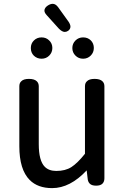

<svg xmlns="http://www.w3.org/2000/svg" viewBox="-20 -927 646 994"><path d="M428.7 -44.9Q342.8 46.9 250 46.9Q175.8 46.9 133.8 4.9Q80.1 -48.8 80.1 -169.9V-480.5Q80.1 -497.1 89.8 -505.9Q101.6 -518.6 129.9 -518.6Q158.2 -518.6 170.9 -505.9Q180.7 -496.1 180.7 -480.5V-180.7Q180.7 -94.7 211.9 -63.5Q233.4 -42 271.5 -42Q318.4 -42 349.6 -62Q380.9 -82 419.9 -130.9V-480.5Q419.9 -497.1 429.7 -505.9Q441.4 -518.6 469.7 -518.6Q498 -518.6 510.7 -505.9Q520.5 -496.1 520.5 -480.5V-3.9Q520.5 13.7 510.3 23.9Q500 34.2 477.5 34.2Q455.1 34.2 444.8 23.9Q434.6 13.7 433.6 -3.9ZM234.4 -717.8Q251 -702.1 251 -678.7Q251 -655.3 234.9 -639.2Q218.8 -623 195.3 -623Q171.9 -623 155.3 -638.7Q139.6 -654.3 139.6 -678.2Q139.6 -702.1 155.8 -717.8Q171.9 -733.4 195.3 -733.4Q218.8 -733.4 234.4 -717.8ZM315.4 -761.7Q301.8 -761.7 285.2 -778.3Q285.2 -778.3 221.7 -848.6Q210 -861.3 210 -872.1Q210 -886.7 227.5 -898.4Q241.2 -907.2 252.9 -907.2Q267.6 -907.2 280.3 -890.6L335 -814.5Q344.7 -799.8 344.7 -789.1Q344.7 -776.4 333 -767.6Q324.2 -761.7 315.4 -761.7ZM450.2 -717.8Q465.8 -702.1 465.8 -678.7Q465.8 -655.3 449.7 -639.2Q433.6 -623 410.2 -623Q386.7 -623 370.6 -639.2Q354.5 -655.3 354.5 -678.2Q354.5 -701.2 370.6 -717.3Q386.7 -733.4 410.2 -733.4Q434.6 -733.4 450.2 -717.8Z"/></svg>

Font: TaiwanPearl
Style: Regular
Weight: 400
Version: Version 2.102